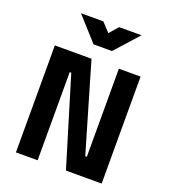

<svg xmlns="http://www.w3.org/2000/svg" viewBox="-161 -1031 1015 1147"><g transform="rotate(20 346.5 -457.0)"><path d="M619 -680H481V-120H471L307 -680H74V0H212V-560H222L392 0H619ZM155 -914 289 -765H406L540 -914H398L349 -858L297 -914Z"/></g></svg>

Font: Online Auction - Bold
Style: Bold
Weight: 500
Designer: Mohamed Mostafa, the designer of Online Auction
Foundry: Kief Type Foundry
Version: ""